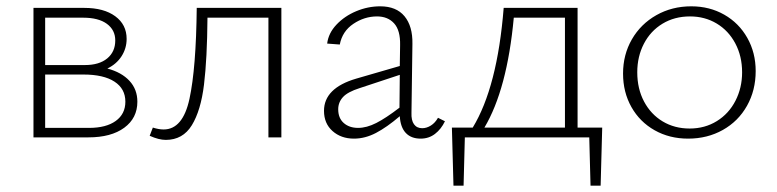

<svg xmlns="http://www.w3.org/2000/svg" viewBox="-20 -435 2459 608"><path d="M415 -113Q415 -61 373.5 -30.5Q332 0 260 0H86V-410H247Q309 -410 345 -383.5Q381 -357 381 -312Q381 -282 365 -257Q349 -232 320 -218Q365 -206 390 -179Q415 -152 415 -113ZM123 -379V-229H249Q294 -229 319.5 -250Q345 -271 345 -307Q345 -340 318.5 -359.5Q292 -379 243 -379ZM377 -113Q377 -154 342.5 -176.5Q308 -199 244 -199H123V-30H262Q316 -30 346.5 -52Q377 -74 377 -113Z M871 0H830V-379H637Q636 -249 626 -167Q616 -85 587.5 -38.5Q559 8 505 8Q483 8 454 -5L464 -31Q483 -25 498 -25Q559 -25 580 -122Q601 -219 603 -410H871Z M1389 -51Q1377 -26 1357.5 -11Q1338 4 1312 4Q1282 4 1265 -14Q1248 -32 1246 -67Q1205 -32 1170.5 -14Q1136 4 1101 4Q1060 4 1033 -20Q1006 -44 1006 -84Q1006 -156 1108 -186L1246 -226L1247 -292Q1248 -339 1228 -361Q1208 -383 1174 -383Q1134 -383 1099 -359.5Q1064 -336 1056 -294L1016 -297Q1020 -330 1045.5 -357Q1071 -384 1108 -399.5Q1145 -415 1184 -415Q1235 -415 1261 -383.5Q1287 -352 1286 -296L1283 -78Q1282 -54 1291 -41.5Q1300 -29 1317 -29Q1331 -29 1344.5 -37.5Q1358 -46 1367 -62ZM1114 -30Q1141 -30 1171.5 -45.5Q1202 -61 1245 -94L1246 -198L1119 -156Q1081 -144 1066 -127.5Q1051 -111 1051 -89Q1051 -61 1068.5 -45.5Q1086 -30 1114 -30Z M1882 153H1850L1846 0H1452L1448 153H1416L1411 -31H1477Q1555 -159 1575 -410H1809V-31H1887ZM1769 -31V-379H1607Q1586 -152 1514 -31Z M1953 -202Q1953 -262 1981 -310.5Q2009 -359 2058.5 -387Q2108 -415 2169 -415Q2227 -415 2273.5 -388.5Q2320 -362 2346.5 -315Q2373 -268 2373 -210Q2373 -149 2345.5 -100Q2318 -51 2269 -23.5Q2220 4 2159 4Q2100 4 2053 -22.5Q2006 -49 1979.5 -96Q1953 -143 1953 -202ZM2330 -206Q2330 -257 2308.5 -297.5Q2287 -338 2249.5 -360.5Q2212 -383 2165 -383Q2116 -383 2078 -360Q2040 -337 2019 -296.5Q1998 -256 1998 -206Q1998 -154 2019.5 -113.5Q2041 -73 2078.5 -50.5Q2116 -28 2164 -28Q2212 -28 2250 -51.5Q2288 -75 2309 -116Q2330 -157 2330 -206Z"/></svg>

Font: Ysabeau Light
Style: Regular
Weight: 300
Designer: Christian Thalmann (Catharsis Fonts)
Version: Version 0.003